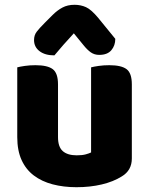

<svg xmlns="http://www.w3.org/2000/svg" viewBox="-20 -765 622 801"><path d="M52 -484Q63 -487 83.5 -490Q104 -493 128 -493Q178 -493 200 -476.5Q222 -460 222 -413V-193Q222 -152 242 -134.5Q262 -117 300 -117Q323 -117 337.5 -121Q352 -125 360 -129V-484Q371 -487 391.5 -490Q412 -493 436 -493Q486 -493 508 -476.5Q530 -460 530 -413V-104Q530 -54 488 -29Q453 -7 404.5 4.5Q356 16 299 16Q245 16 199.5 4Q154 -8 121 -33Q88 -58 70 -97.5Q52 -137 52 -193ZM288 -626Q275 -611 264.5 -600Q254 -589 245 -578.5Q236 -568 227 -557.5Q218 -547 207 -534Q168 -534 145 -551.5Q122 -569 122 -598Q122 -618 133 -632.5Q144 -647 166 -669L200 -703Q219 -722 240.5 -733.5Q262 -745 291 -745Q317 -745 339 -735Q361 -725 390 -690L461 -603Q461 -575 444.5 -555.5Q428 -536 394 -536Q374 -536 359 -546.5Q344 -557 328 -577Z"/></svg>

Font: Baloo Tammudu 2 ExtraBold
Style: Regular
Weight: 800
Designer: Maithili Shingre, Omkar Shende and Ek Type
Foundry: Ek Type
Version: Version 1.640;hotconv 1.0.111;makeotfexe 2.5.65597; ttfautoh